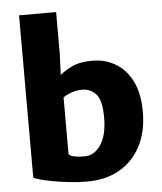

<svg xmlns="http://www.w3.org/2000/svg" viewBox="-56 -860 774 919"><g transform="rotate(-5 331.0 -400.5)"><path d="M327 10Q283 10 239.5 5.2Q196 0.5 159.5 -6.5Q123 -13.5 99 -20.2Q75 -27 70 -31V-811H248V-610L244 -509Q264.5 -527.5 302.2 -545.8Q340 -564 401 -564Q460.5 -564 510.2 -535.2Q560 -506.5 590 -447.8Q620 -389 620 -299Q620 -204.5 584 -135.2Q548 -66 482.2 -28Q416.5 10 327 10ZM248 -128Q255.5 -119 275.2 -115Q295 -111 324 -111Q370.5 -111 401.8 -157.2Q433 -203.5 433 -288Q433 -370.5 406.8 -400.2Q380.5 -430 339 -430Q310.5 -430 285.8 -420.5Q261 -411 248 -401Z"/></g></svg>

Font: Merriweather Sans ExtraBold
Style: Regular
Weight: 800
Designer: Eben Sorkin
Foundry: Eben Sorkin
Version: Version 2.001; ttfautohint (v1.8.3)